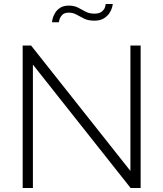

<svg xmlns="http://www.w3.org/2000/svg" viewBox="-20 -937 813 957"><path d="M144 -615V0H93V-710H135L630 -85V-710H681V0H631ZM450 -834Q420 -834 399.5 -844Q379 -854 361.5 -864Q344 -874 323 -874Q301 -874 290.5 -863Q280 -852 276.5 -840Q273 -828 273 -826H239Q239 -830 242 -843Q245 -856 254 -871.5Q263 -887 279.5 -898Q296 -909 323 -909Q350 -909 369 -899Q388 -889 406.5 -879Q425 -869 450 -869Q476 -869 488.5 -880Q501 -891 504 -903Q507 -915 507 -917H542Q542 -913 538.5 -899.5Q535 -886 525 -871Q515 -856 497 -845Q479 -834 450 -834Z"/></svg>

Font: Raleway Light
Style: Regular
Weight: 300
Designer: Matt McInerney, Pablo Impallari, Rodrigo Fuenzalida
Foundry: Matt McInerney, Pablo Impallari, Rodrigo Fuenzalida
Version: Version 4.026